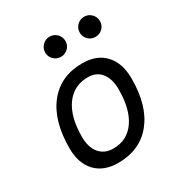

<svg xmlns="http://www.w3.org/2000/svg" viewBox="-173 -854 932 988"><g transform="rotate(-30 293.0 -360.0)"><path d="M245.1 9.8Q160.2 9.8 112.3 -40.8Q64.5 -91.3 64.5 -181.2Q64.5 -344.2 137.5 -435.8Q210.4 -527.3 339.8 -527.3Q425.3 -527.3 473.1 -475.8Q521 -424.3 521 -331.5Q521 -170.9 448 -80.6Q375 9.8 245.1 9.8ZM260.3 -66.9Q342.8 -66.9 389.2 -133.1Q435.5 -199.2 435.5 -317.4Q435.5 -379.9 407.5 -415.3Q379.4 -450.7 328.6 -450.7Q244.6 -450.7 197 -384.5Q149.4 -318.4 149.4 -200.2Q149.4 -137.2 179 -102.1Q208.5 -66.9 260.3 -66.9ZM262.7 -610.4Q237.8 -610.4 220.2 -627.7Q202.6 -645 202.6 -669.9Q202.6 -694.8 220.2 -712.4Q237.8 -730 262.7 -730Q287.6 -730 305.2 -712.4Q322.8 -694.8 322.8 -669.9Q322.8 -645 305.2 -627.7Q287.6 -610.4 262.7 -610.4ZM467.8 -610.4Q442.9 -610.4 425.3 -627.7Q407.7 -645 407.7 -669.9Q407.7 -694.8 425.3 -712.4Q442.9 -730 467.8 -730Q492.7 -730 510.3 -712.4Q527.8 -694.8 527.8 -669.9Q527.8 -645 510.3 -627.7Q492.7 -610.4 467.8 -610.4Z"/></g></svg>

Font: CaskaydiaCove NFP SemiLight
Style: Italic
Weight: 350
Italic angle: -10°
Designer: Aaron Bell
Foundry: Saja Typeworks
Version: Version 2111.001; VTT 6.35;Nerd Fonts 3.1.1